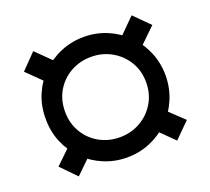

<svg xmlns="http://www.w3.org/2000/svg" viewBox="-111 -761 1003 917"><g transform="rotate(-20 390.5 -302.5)"><path d="M391.6 9.8Q328.6 9.8 273.2 -13.4Q217.8 -36.6 175.8 -78.4Q133.8 -120.1 110.1 -176Q86.4 -231.9 86.9 -296.9Q86.4 -361.8 110.1 -417.5Q133.8 -473.1 175.8 -514.6Q217.8 -556.2 273.2 -579.3Q328.6 -602.5 391.6 -602.5Q453.6 -602.5 508.5 -579.3Q563.5 -556.2 605.7 -514.6Q647.9 -473.1 671.9 -417.5Q695.8 -361.8 696.3 -296.9Q695.8 -231.9 671.9 -176Q647.9 -120.1 605.7 -78.4Q563.5 -36.6 508.5 -13.4Q453.6 9.8 391.6 9.8ZM391.6 -92.8Q448.2 -92.8 495.1 -119.4Q542 -146 569.8 -192.4Q597.7 -238.8 597.7 -296.9Q597.7 -356 569.8 -401.9Q542 -447.8 495.1 -474.4Q448.2 -501 391.6 -501Q333.5 -501 286.6 -474.4Q239.7 -447.8 212.6 -401.9Q185.5 -356 185.5 -296.9Q185.5 -238.8 212.6 -192.4Q239.7 -146 286.6 -119.4Q333.5 -92.8 391.6 -92.8ZM615.2 -443.4 540 -519.5 641.6 -621.1 718.8 -543.9ZM641.6 15.6 540 -85 615.2 -160.2 718.8 -61.5ZM141.6 15.6 66.4 -61.5 168.9 -160.2 245.1 -85ZM168.9 -443.4 66.4 -543.9 141.6 -621.1 245.1 -519.5Z"/></g></svg>

Font: Inter 28pt Black
Style: Regular
Weight: 900
Designer: Rasmus Andersson
Foundry: rsms
Version: Version 4.001;git-66647c0bb